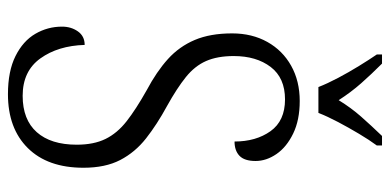

<svg xmlns="http://www.w3.org/2000/svg" viewBox="-269 -702 981 483"><g transform="rotate(90 221.5 -460.5)"><path d="M217 10Q159 10 121 -9Q83 -28 65 -59Q47 -90 47 -126Q47 -149 59 -166Q71 -183 93 -183Q95 -116 127 -71.5Q159 -27 221 -27Q281 -27 312.5 -62.5Q344 -98 344 -163Q344 -206 329.5 -235.5Q315 -265 285 -288.5Q255 -312 207 -339Q160 -364 128.5 -392.5Q97 -421 80.5 -460Q64 -499 64 -554Q64 -604 85.5 -642.5Q107 -681 145.5 -702.5Q184 -724 234 -724Q282 -724 316 -707.5Q350 -691 367.5 -665.5Q385 -640 385 -613Q385 -585 372 -572.5Q359 -560 336 -560Q336 -614 310 -650.5Q284 -687 230 -687Q176 -687 148.5 -651Q121 -615 121 -558Q121 -517 133.5 -488.5Q146 -460 174 -437.5Q202 -415 247 -390Q293 -365 328 -337.5Q363 -310 382.5 -272.5Q402 -235 402 -180Q402 -90 352.5 -40Q303 10 217 10ZM199 -771Q190 -794 176 -820.5Q162 -847 146 -873Q130 -899 117 -918V-931H140Q167 -904 189.5 -878.5Q212 -853 232 -822Q251 -853 273.5 -878.5Q296 -904 322 -931H346V-918Q332 -899 316.5 -873Q301 -847 287 -820.5Q273 -794 264 -771Z"/></g></svg>

Font: Noto Serif Condensed Light
Style: Regular
Weight: 300
Width: 3
Designer: Monotype Design Team
Foundry: Monotype Imaging Inc.
Version: Version 2.013